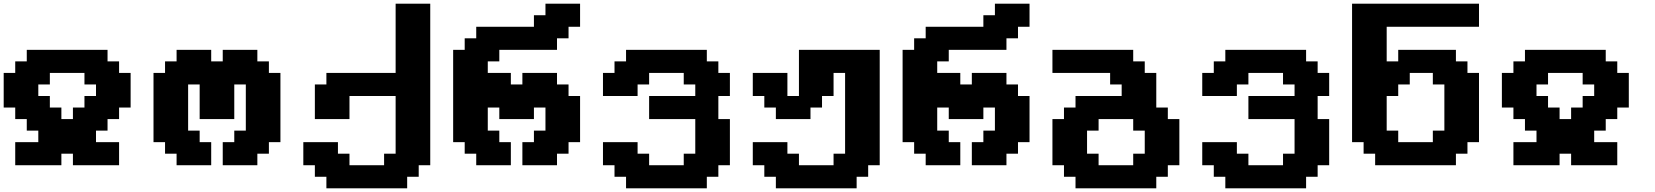

<svg xmlns="http://www.w3.org/2000/svg" viewBox="-20 -895 8967 1040"><path d="M375 0H625V-125H500V-187.5H562.5V-250H625V-312.5H687.5V-500H625V-562.5H562.5V-625H125V-562.5H62.5V-500H0V-312.5H62.5V-250H125V-187.5H187.5V-125H62.5V0H312.5V-62.5H375ZM375 -250H312.5V-312.5H250V-375H187.5V-437.5H250V-500H437.5V-437.5H500V-375H437.5V-312.5H375Z M1186.5 0H1374V-62.5H1436.5V-125H1499V-500H1436.5V-562.5H1374V-625H1186.5V-562.5H1124V-625H936.5V-562.5H874V-500H811.5V-125H874V-62.5H936.5V0H1124V-125H1061.5V-187.5H999V-437.5H1061.5V-250H1249V-437.5H1311.5V-187.5H1249V-125H1186.5Z M1748 125H2185.5V62.5H2248V0H2310.5V-875H2123V-500H1748V-437.5H1685.5V-250H1873V-375H2123V-62.5H2060.5V0H1873V-62.5H1810.5V-125H1623V0H1685.5V62.5H1748Z M2809.6 0H2997.1V-62.5H3059.6V-125H3122.1V-375H3059.6V-437.5H2997.1V-500H2809.6V-437.5H2747.1V-500H2622.1V-562.5H2684.6V-625H2997.1V-687.5H3059.6V-750H3122.1V-875H2934.6V-812.5H2872.1V-750H2559.6V-687.5H2497.1V-625H2434.6V-125H2497.1V-62.5H2559.6V0H2747.1V-125H2684.6V-187.5H2622.1V-312.5H2684.6V-250H2872.1V-312.5H2934.6V-187.5H2872.1V-125H2809.6Z M3371.1 125H3808.6V62.5H3871.1V0H3933.6V-250H3871.1V-375H3933.6V-500H3871.1V-562.5H3808.6V-625H3371.1V-562.5H3308.6V-500H3246.1V-375H3433.6V-437.5H3496.1V-500H3683.6V-437.5H3746.1V-375H3496.1V-250H3746.1V-62.5H3683.6V0H3496.1V-62.5H3433.6V-125H3246.1V0H3308.6V62.5H3371.1Z M4182.6 125H4620.1V62.5H4682.6V0H4745.1V-625H4307.6V-375H4245.1V-500H4057.6V-375H4120.1V-312.5H4182.6V-250H4370.1V-312.5H4432.6V-375H4495.1V-500H4557.6V-62.5H4495.1V0H4307.6V-62.5H4245.1V-125H4057.6V0H4120.1V62.5H4182.6Z M5244.1 0H5431.6V-62.5H5494.1V-125H5556.6V-375H5494.1V-437.5H5431.6V-500H5244.1V-437.5H5181.6V-500H5056.6V-562.5H5119.1V-625H5431.6V-687.5H5494.1V-750H5556.6V-875H5369.1V-812.5H5306.6V-750H4994.1V-687.5H4931.6V-625H4869.1V-125H4931.6V-62.5H4994.1V0H5181.6V-125H5119.1V-187.5H5056.6V-312.5H5119.1V-250H5306.6V-312.5H5369.1V-187.5H5306.6V-125H5244.1Z M5805.7 125H6243.2V62.5H6305.7V0H6368.2V-250H6305.7V-312.5H6243.2V-500H6180.7V-562.5H6118.2V-625H5680.7V-500H5993.2V-437.5H6055.7V-375H5805.7V-312.5H5743.2V-250H5680.7V0H5743.2V62.5H5805.7ZM6118.2 0H5930.7V-62.5H5868.2V-187.5H5930.7V-250H6118.2V-187.5H6180.7V-62.5H6118.2Z M6617.2 125H7054.7V62.5H7117.2V0H7179.7V-250H7117.2V-375H7179.7V-500H7117.2V-562.5H7054.7V-625H6617.2V-562.5H6554.7V-500H6492.2V-375H6679.7V-437.5H6742.2V-500H6929.7V-437.5H6992.2V-375H6742.2V-250H6992.2V-62.5H6929.7V0H6742.2V-62.5H6679.7V-125H6492.2V0H6554.7V62.5H6617.2Z M7428.7 0H7866.2V-62.5H7928.7V-125H7991.2V-500H7928.7V-562.5H7866.2V-625H7553.7V-562.5H7491.2V-750H7991.2V-875H7303.7V-125H7366.2V-62.5H7428.7ZM7741.2 -125H7553.7V-187.5H7491.2V-375H7553.7V-437.5H7616.2V-500H7741.2V-437.5H7803.7V-187.5H7741.2Z M8490.2 0H8740.2V-125H8615.2V-187.5H8677.7V-250H8740.2V-312.5H8802.7V-500H8740.2V-562.5H8677.7V-625H8240.2V-562.5H8177.7V-500H8115.2V-312.5H8177.7V-250H8240.2V-187.5H8302.7V-125H8177.7V0H8427.7V-62.5H8490.2ZM8490.2 -250H8427.7V-312.5H8365.2V-375H8302.7V-437.5H8365.2V-500H8552.7V-437.5H8615.2V-375H8552.7V-312.5H8490.2Z"/></svg>

Font: Faithful 32x
Style: Semibold
Weight: 400
Foundry: Faithful Resource Pack
Version: Version 1.0; January 27, 2023